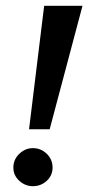

<svg xmlns="http://www.w3.org/2000/svg" viewBox="-20 -633 304 661"><path d="M80 -188 132 -613H264L151 -188ZM93 8Q67 8 46.5 -10.5Q26 -29 26 -56Q26 -84 46.5 -103.5Q67 -123 93 -123Q121 -123 141 -103.5Q161 -84 161 -56Q161 -29 141 -10.5Q121 8 93 8Z"/></svg>

Font: Manuale SemiBold
Style: Italic
Weight: 600
Italic angle: -11°
Designer: Eduardo Tunni / Pablo Cosgaya
Foundry: Eduardo Tunni / Pablo Cosgaya
Version: Version 1.002